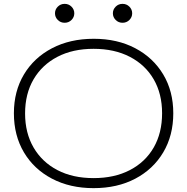

<svg xmlns="http://www.w3.org/2000/svg" viewBox="-20 -963 970 995"><path d="M465 12Q343 12 249.5 -37Q156 -86 104 -173.5Q52 -261 52 -376Q52 -490 104 -577Q156 -664 249.5 -713Q343 -762 466 -762Q588 -762 681 -713Q774 -664 826 -577Q878 -490 878 -376Q878 -261 826 -173.5Q774 -86 681 -37Q588 12 465 12ZM465 -40Q573 -40 653 -81.5Q733 -123 776.5 -198.5Q820 -274 820 -376Q820 -477 776.5 -552Q733 -627 653 -668.5Q573 -710 465 -710Q357 -710 277.5 -668.5Q198 -627 154 -552Q110 -477 110 -375Q110 -274 154 -198.5Q198 -123 277.5 -81.5Q357 -40 465 -40ZM315 -845Q294 -845 279.5 -859.5Q265 -874 265 -894Q265 -914 279.5 -928.5Q294 -943 315 -943Q336 -943 350.5 -928.5Q365 -914 365 -894Q365 -874 350.5 -859.5Q336 -845 315 -845ZM615 -845Q594 -845 579.5 -859.5Q565 -874 565 -894Q565 -914 579.5 -928.5Q594 -943 615 -943Q636 -943 650.5 -928.5Q665 -914 665 -894Q665 -874 650.5 -859.5Q636 -845 615 -845Z"/></svg>

Font: Unbounded ExtraLight
Style: Regular
Weight: 250
Designer: Luke Prowse, Jean-Baptiste Morizot, Fátima Lázaro, Florian Runge
Foundry: NaN
Version: Version 1.701;gftools[0.9.28.dev5+ged2979d]